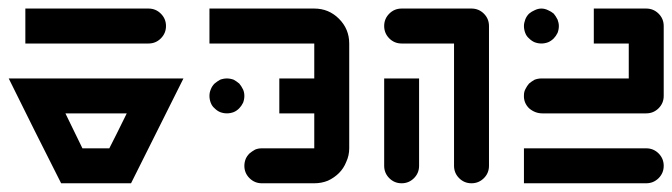

<svg xmlns="http://www.w3.org/2000/svg" viewBox="-20 -420 1541 440"><path d="M0 -240.2Q133.8 -240.2 400.4 -240.2Q360.4 -160.2 280.3 0Q226.6 0 120.1 0Q89.8 -59.6 59.6 -120.1Q30.3 -179.7 0 -240.2ZM230.5 -80.1Q244.1 -106.4 270.5 -160.2Q223.6 -160.2 129.9 -160.2Q142.6 -133.8 168.9 -80.1Q184.6 -80.1 200.2 -80.1Q214.8 -80.1 230.5 -80.1ZM320.3 -400.4Q336.9 -400.4 348.6 -388.7Q360.4 -377 360.4 -360.4Q360.4 -343.8 348.6 -332Q336.9 -320.3 320.3 -320.3Q225.6 -320.3 38.1 -320.3Q38.1 -346.7 38.1 -400.4Q108.4 -400.4 178.7 -400.4Q249 -400.4 320.3 -400.4Z M528.3 -171.9Q522.5 -166 515.6 -163.1Q507.8 -160.2 500 -160.2Q492.2 -160.2 484.4 -163.1Q477.5 -166 471.7 -171.9Q465.8 -176.8 462.9 -184.6Q460 -192.4 460 -200.2Q460 -208 462.9 -214.8Q465.8 -222.7 471.7 -228.5Q477.5 -233.4 484.4 -237.3Q492.2 -240.2 500 -240.2Q507.8 -240.2 515.6 -237.3Q522.5 -233.4 528.3 -228.5Q533.2 -222.7 537.1 -214.8Q540 -208 540 -200.2Q540 -192.4 537.1 -184.6Q533.2 -176.8 528.3 -171.9ZM780.3 -80.1Q780.3 -63.5 773.4 -48.8Q767.6 -34.2 756.8 -23.4Q746.1 -12.7 731.4 -5.9Q716.8 0 700.2 0Q660.2 0 580.1 0Q563.5 0 551.8 -11.7Q540 -23.4 540 -40Q540 -47.9 543 -55.7Q545.9 -62.5 551.8 -68.4Q557.6 -73.2 564.5 -77.1Q571.3 -80.1 580.1 -80.1Q620.1 -80.1 700.2 -80.1Q700.2 -106.4 700.2 -160.2Q672.9 -160.2 620.1 -160.2Q620.1 -186.5 620.1 -240.2Q646.5 -240.2 700.2 -240.2Q700.2 -266.6 700.2 -320.3Q620.1 -320.3 460 -320.3Q460 -346.7 460 -400.4Q540 -400.4 700.2 -400.4Q733.4 -400.4 756.8 -377Q780.3 -353.5 780.3 -320.3Q780.3 -259.8 780.3 -200.2Q780.3 -139.6 780.3 -80.1Z M1100.6 -40Q1100.6 -23.4 1088.9 -11.7Q1077.1 0 1060.5 0Q1043.9 0 1032.2 -11.7Q1020.5 -23.4 1020.5 -40Q1020.5 -133.8 1020.5 -320.3Q980.5 -320.3 900.4 -320.3Q883.8 -320.3 872.1 -332Q860.4 -343.8 860.4 -360.4Q860.4 -377 872.1 -388.7Q883.8 -400.4 900.4 -400.4Q954.1 -400.4 1060.5 -400.4Q1077.1 -400.4 1088.9 -388.7Q1100.6 -377 1100.6 -360.4Q1100.6 -280.3 1100.6 -200.2Q1100.6 -120.1 1100.6 -40ZM940.4 -240.2Q940.4 -172.9 940.4 -40Q940.4 -23.4 928.7 -11.7Q917 0 900.4 0Q883.8 0 872.1 -11.7Q860.4 -23.4 860.4 -40Q860.4 -106.4 860.4 -240.2Q879.9 -240.2 900.4 -240.2Q919.9 -240.2 940.4 -240.2Z M1180.7 0Q1180.7 -26.4 1180.7 -80.1Q1274.4 -80.1 1460.9 -80.1Q1477.5 -80.1 1489.3 -68.4Q1501 -56.6 1501 -40Q1501 -23.4 1489.3 -11.7Q1477.5 0 1460.9 0Q1390.6 0 1320.3 0Q1251 0 1180.7 0ZM1501 -200.2Q1501 -183.6 1489.3 -171.9Q1477.5 -160.2 1460.9 -160.2Q1381.8 -160.2 1222.7 -160.2Q1206.1 -160.2 1192.4 -171.9Q1179.7 -184.6 1180.7 -202.1Q1180.7 -210 1184.6 -216.8Q1187.5 -222.7 1192.4 -228.5Q1198.2 -233.4 1205.1 -237.3Q1212.9 -240.2 1220.7 -240.2Q1287.1 -240.2 1420.9 -240.2Q1420.9 -266.6 1420.9 -320.3Q1393.6 -320.3 1340.8 -320.3Q1340.8 -346.7 1340.8 -400.4Q1380.9 -400.4 1460.9 -400.4Q1477.5 -400.4 1489.3 -388.7Q1501 -377 1501 -360.4Q1501 -320.3 1501 -280.3Q1501 -240.2 1501 -200.2ZM1249 -332Q1243.2 -326.2 1236.3 -323.2Q1228.5 -320.3 1220.7 -320.3Q1212.9 -320.3 1205.1 -323.2Q1198.2 -326.2 1192.4 -332Q1186.5 -336.9 1183.6 -344.7Q1180.7 -352.5 1180.7 -360.4Q1180.7 -367.2 1183.6 -375Q1186.5 -382.8 1192.4 -388.7Q1198.2 -393.6 1205.1 -396.5Q1212.9 -400.4 1220.7 -400.4Q1228.5 -400.4 1236.3 -396.5Q1243.2 -393.6 1249 -388.7Q1253.9 -382.8 1257.8 -375Q1260.7 -367.2 1260.7 -360.4Q1260.7 -352.5 1257.8 -344.7Q1253.9 -336.9 1249 -332Z"/></svg>

Font: Stray Robotalk
Style: Regular
Weight: 400
Designer: Faina Iasen
Version: Version 1.0